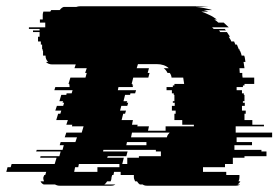

<svg xmlns="http://www.w3.org/2000/svg" viewBox="-99 -591 886 611"><path d="M767 -154H654V-139H703V-129H647V-114H733V-109H749V-94H679V-89H642V-69H617V-59H547V-44H621V-34H663V-27Q663 -20 660 -14H666Q662 -7 657 -4H665Q660 0 651 0H369Q360 0 355 -4H346Q341 -7 337 -14H331Q330 -17 328.5 -20Q327 -23 327 -27V-34H285V-44H264L262 -34H258L256 -27Q256 -20 253 -14H242Q238 -7 233 -4H268Q263 0 254 0H91Q83 0 76 -4H40Q33 -7 30 -14H41Q38 -21 39 -27L42 -34H45L48 -44H-79L-75 -59H-65L-62 -69H75L81 -89H29L30 -94H90L94 -109H16L18 -114H100L104 -129H91L94 -139H141L146 -154H107L112 -169H161L167 -189H130L131 -194H112L117 -209H80L86 -229H93L96 -239H77L82 -254H102L105 -264H100L102 -269H90L96 -289H112L113 -294H129L132 -304H74L77 -314H122L123 -319H121L122 -324H119L125 -344H173L177 -359H172L177 -374H138L142 -386H67Q55 -386 47 -394H54Q46 -402 46 -413V-414H38V-429H37V-434H35V-449H31V-459H22V-474H27V-489H6V-494H27V-499H-7V-504H45V-519H28V-529H37V-544Q37 -548 39 -554H61L64 -559H91Q97 -567 104 -569H144Q147 -570 149.5 -570.5Q152 -571 155 -571H523Q534 -571 544 -570.5Q554 -570 564 -569H523Q537 -568 550 -565.5Q563 -563 576 -559H549Q553 -558 556.5 -557Q560 -556 564 -554H542Q548 -552 554 -549.5Q560 -547 566 -544Q578 -539 591 -529H583Q586 -527 589.5 -524.5Q593 -522 596 -519H613L629 -504H576L581 -499H616Q617 -497 620 -494H598Q601 -491 602 -489H623L633 -474H629Q631 -470 633.5 -466.5Q636 -463 637 -459H646L650 -449H655L661 -434H663Q663 -433 663.5 -432Q664 -431 664 -429H665Q667 -425 668 -421.5Q669 -418 670 -414H678Q680 -410 680.5 -404.5Q681 -399 682 -394H676L679 -374H663Q663 -370 663.5 -366.5Q664 -363 664 -359H672Q672 -355 672 -351.5Q672 -348 673 -344H710V-324H679V-319H674V-314H654V-304H671V-294H677V-289H679V-269H674V-264H680V-254H671V-239H683V-229H679V-209H704V-194H741V-189H651V-169H767ZM321 -194H339L338 -189H375L372 -175H428V-189H518V-194H481V-209H456V-229H460V-239H448V-254H457V-264H451V-269H456V-289H454V-294H448V-304H431V-314H451V-319H456V-324H487L484 -344H447Q446 -353 441 -359H434Q430 -368 422 -374H438Q424 -387 399 -387H340L336 -374H375L371 -359H377L373 -344H325L320 -324H323L322 -319H325L323 -314H278L276 -304H334L331 -294H316L315 -289H299L294 -269H306L304 -264H309L306 -254H287L283 -239H302L299 -229H293L288 -209H324ZM432 -154Q433 -159 435.5 -162.5Q438 -166 441 -169H321L318 -154ZM367 -129V-139H305L303 -129ZM413 -109H397V-114H230L229 -109H307L303 -94H244L242 -89H295L290 -69H306V-89H343V-94H413ZM211 -59H281V-69H152L150 -59H140L137 -44H211Z"/></svg>

Font: Rubik Glitch
Style: Regular
Weight: 400
Designer: Hubert and Fischer, NaN
Foundry: Hubert and Fischer, NaN
Version: Version 2.200